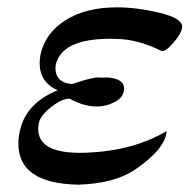

<svg xmlns="http://www.w3.org/2000/svg" viewBox="-20 -485 519 523"><path d="M476 -409Q473 -392 451 -367Q428 -341 418 -347Q355 -378 298 -379Q154 -384 133 -313Q131 -305 131 -300Q131 -260 176 -256Q180 -257 193.5 -261.5Q207 -266 211 -267Q215 -268 229.5 -271.5Q244 -275 249.5 -274Q255 -273 272 -274Q318 -271 318 -244Q318 -238 317 -235Q312 -216 290 -206Q273 -197 250 -195Q212 -193 170 -216Q150 -217 120 -194Q91 -171 86 -151Q84 -139 84 -134Q84 -64 215 -69Q343 -74 434 -128Q431 -80 348 -23Q292 15 193 18Q30 15 30 -94Q30 -114 36 -136Q55 -206 137 -239Q88 -261 88 -313Q88 -321 90 -335Q103 -395 158.5 -430Q214 -465 298 -465Q352 -465 411 -451Q446 -443 462 -432.5Q478 -422 476 -409Z"/></svg>

Font: GFS Didot
Style: Italic
Weight: 400
Italic angle: -12°
Designer: Takis Katsoulidis and George D. Matthiopoulos
Foundry: George Matthiopoulos and Takis Katsoulidis
Version: Version 1.0